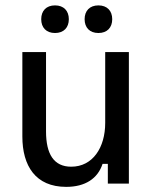

<svg xmlns="http://www.w3.org/2000/svg" viewBox="-20 -698 582 730"><path d="M189.2 -572.5C222.5 -572.5 241.7 -593.3 241.7 -625C241.7 -656.7 222.5 -677.5 189.2 -677.5C155.8 -677.5 136.7 -656.7 136.7 -625C136.7 -593.3 155.8 -572.5 189.2 -572.5ZM354.2 -572.5C387.5 -572.5 406.7 -593.3 406.7 -625C406.7 -656.7 387.5 -677.5 354.2 -677.5C320.8 -677.5 301.7 -656.7 301.7 -625C301.7 -593.3 320.8 -572.5 354.2 -572.5ZM231.7 12.5C304.2 12.5 351.7 -19.2 370 -75H390V0H470V-500H380V-230.8C380 -136.7 332.5 -64.2 250.8 -64.2C185 -64.2 155 -111.7 155 -198.3V-500H65V-179.2C65 -67.5 115 12.5 231.7 12.5Z"/></svg>

Font: Familjen Grotesk
Style: Regular
Weight: 400
Designer: Anders Wikstroem, Jonas Baeckman, Matilda Gysing, Kristian Moeller
Foundry: Familjen STHLM AB
Version: Version 2.000